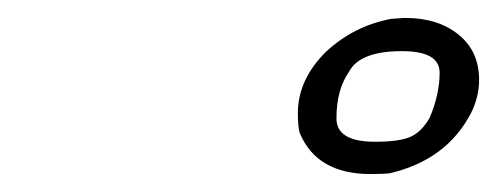

<svg xmlns="http://www.w3.org/2000/svg" viewBox="-20 -736 554 214"><path d="M432 -716Q468 -716 491 -697.5Q514 -679 514 -647Q514 -628 505 -610Q478 -558 415 -543Q409 -542 393 -542Q333 -542 314 -588Q312 -595 312 -610Q312 -647 343 -678Q374 -707 416 -715Q418 -715 423.5 -715.5Q429 -716 432 -716ZM428 -679Q381 -679 369 -656Q355 -636 355 -604Q355 -578 398 -578Q425 -578 437.5 -583.5Q450 -589 459 -605Q470 -631 470 -655Q470 -679 428 -679Z"/></svg>

Font: KaTeX_Main
Style: Italic
Weight: 400
Version: Version 1.1; ttfautohint (v1.3)